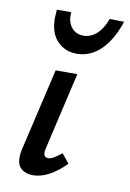

<svg xmlns="http://www.w3.org/2000/svg" viewBox="-78 -704 514 759"><g transform="rotate(10 179.0 -324.5)"><path d="M44 -54Q44 -71 48 -87L125 -418H212L141 -111Q138 -99 138 -91Q138 -71 156 -71Q166 -71 178 -78Q190 -85 209 -100L239 -63Q170 6 108 6Q79 6 61.5 -9Q44 -24 44 -54ZM86 -622Q86 -631 88 -655H146Q142 -619 159.5 -595.5Q177 -572 209 -572Q238 -572 262 -593.5Q286 -615 300 -655L358 -654Q333 -578 291 -537.5Q249 -497 195 -497Q148 -497 117 -529Q86 -561 86 -622Z"/></g></svg>

Font: Ysabeau Semibold
Style: Italic
Weight: 600
Italic angle: -12°
Designer: Christian Thalmann (Catharsis Fonts)
Version: Version 0.003